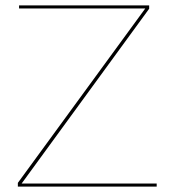

<svg xmlns="http://www.w3.org/2000/svg" viewBox="-20 -695 676 715"><path d="M46.5 0V-14L521 -663.5H51V-675H535.5V-662.5L60.5 -11.5H563.5V0Z"/></svg>

Font: Anybody ExtraExpanded Thin
Style: Regular
Weight: 100
Width: 8
Designer: Tyler Finck
Foundry: Etcetera Type Company
Version: Version 1.010; ttfautohint (v1.8.3) -l 8 -r 50 -G 200 -x 14 